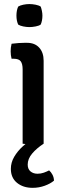

<svg xmlns="http://www.w3.org/2000/svg" viewBox="-20 -708 312 946"><path d="M143.5 4Q129.5 4 116 3Q102.5 2 91.5 0V-366.5Q91.5 -393 82.2 -405.8Q73 -418.5 48 -418.5H37Q32.5 -436.5 32.5 -455Q32.5 -464 33.5 -473.2Q34.5 -482.5 37 -492.5Q56 -495 72.8 -496Q89.5 -497 100.5 -497H114Q151.5 -497 173.2 -473.2Q195 -449.5 195 -408.5V0Q184.5 2 171 3Q157.5 4 143.5 4ZM141 217.5Q94 217.5 63.8 192.8Q33.5 168 33.5 124Q33.5 92.5 50 64.5Q66.5 36.5 91.5 13.8Q116.5 -9 142.5 -24.5Q157.5 -24.5 171.5 -17.5Q185.5 -10.5 195 0Q160.5 22.5 138.5 48.5Q116.5 74.5 116.5 103Q116.5 125 130.2 136.5Q144 148 165 148Q181 148 195.8 142.8Q210.5 137.5 222 131.5Q231.5 139.5 238.5 152.8Q245.5 166 246 182Q228.5 197 200.2 207.2Q172 217.5 141 217.5ZM125 -574.5Q110.5 -574.5 94.5 -577.8Q78.5 -581 69.5 -587Q61 -606 61 -631Q61 -656.5 69.5 -675.5Q79 -681.5 94.8 -684.8Q110.5 -688 125 -688Q139 -688 155.5 -684.8Q172 -681.5 180.5 -675.5Q184 -666.5 186.5 -654.2Q189 -642 189 -631Q189 -606 180.5 -587Q172.5 -581 155.8 -577.8Q139 -574.5 125 -574.5Z"/></svg>

Font: Signika
Style: Regular
Weight: 400
Designer: Anna Giedry
Foundry: Anna Giedry
Version: Version 2.001